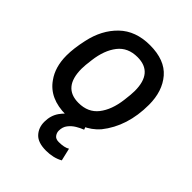

<svg xmlns="http://www.w3.org/2000/svg" viewBox="-215 -653 978 978"><g transform="rotate(45 274.0 -164.5)"><path d="M18 0ZM236 -76Q305 -76 342.5 -124Q380 -172 390 -252Q396 -298 396 -322Q396 -454 284 -454Q215 -454 177.5 -406Q140 -358 130 -278Q124 -234 124 -211Q124 -76 236 -76ZM234 12Q116 12 62 -66Q22 -121 22 -204Q22 -255 37 -323Q58 -421 120.5 -481.5Q183 -542 286 -542Q393 -542 445 -481.5Q497 -421 497 -323Q497 -168 414 -64Q347 12 234 12ZM337 0ZM291 213Q233 213 207 185Q181 157 181 115Q181 70 204 37Q227 4 262 -17.5Q297 -39 335 -51L353 0Q334 7 314 19Q294 31 279.5 49.5Q265 68 265 95Q265 110 274.5 123Q284 136 306 136Q346 136 367 123L383 191Q344 213 291 213Z"/></g></svg>

Font: Tanohe Sans Medium
Style: Italic
Weight: 500
Designer: Village Type and Design LLC & Cristiano Sobral
Foundry: Cooper Hewitt Smithsonian Design Museum
Version: Version 1.00;September 29, 2021;FontCreator 13.0.0.2655 64-b